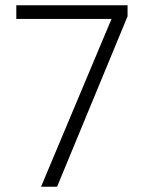

<svg xmlns="http://www.w3.org/2000/svg" viewBox="-20 -803 554 730"><path d="M136 -93H197L465 -741V-783H42V-731H404Z"/></svg>

Font: Noto Sans Kannada UI SemiCondensed Light
Style: Regular
Weight: 300
Width: 4
Designer: Jelle Bosma - Monotype Design Team
Foundry: Monotype Imaging Inc.
Version: Version 2.005